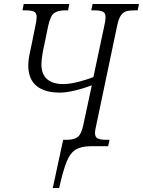

<svg xmlns="http://www.w3.org/2000/svg" viewBox="-20 -734 718 964"><path d="M245 210 297 -32H315Q352 -32 370.5 -46.5Q389 -61 399 -110L441 -306Q424 -299 396.5 -290.5Q369 -282 338 -275.5Q307 -269 280 -269Q204 -269 163 -303Q122 -337 122 -406Q122 -432 128 -460Q134 -488 138 -507L158 -606Q161 -618 162.5 -629.5Q164 -641 164 -648Q164 -670 150 -676Q136 -682 108 -682H93L99 -714H328L322 -682H307Q271 -682 252 -668.5Q233 -655 222 -604L202 -507Q197 -486 192.5 -458.5Q188 -431 188 -411Q188 -361 216.5 -336.5Q245 -312 297 -312Q332 -312 375.5 -323.5Q419 -335 449 -347L504 -606Q507 -618 508.5 -629Q510 -640 510 -647Q510 -669 496 -675.5Q482 -682 454 -682H438L445 -714H678L671 -682H653Q629 -682 613 -677Q597 -672 586 -655Q575 -638 568 -604L464 -109Q461 -96 459 -85Q457 -74 457 -67Q457 -45 471.5 -38.5Q486 -32 515 -32H530L523 0H438Q389 0 360.5 17Q332 34 314 79.5Q296 125 277 210Z"/></svg>

Font: Noto Serif Condensed Light
Style: Italic
Weight: 300
Width: 3
Italic angle: -12°
Designer: Monotype Design Team
Foundry: Monotype Imaging Inc.
Version: Version 2.014; ttfautohint (v1.8.4.7-5d5b)